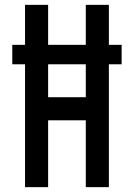

<svg xmlns="http://www.w3.org/2000/svg" viewBox="-20 -770 551 790"><path d="M30.5 -505.5V-585.5H480.5V-505.5ZM83 0V-750H178V-370H333V-750H428V0H333V-275H178V0Z"/></svg>

Font: Mohave Medium
Style: Regular
Weight: 500
Designer: Gumpita Rahayu
Foundry: Tokotype
Version: Version 2.003